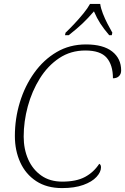

<svg xmlns="http://www.w3.org/2000/svg" viewBox="-20 -951 639 981"><path d="M297 10Q219 10 165 -25.5Q111 -61 83.5 -121.5Q56 -182 56 -256Q56 -345 81.5 -428.5Q107 -512 155 -579Q203 -646 269.5 -685Q336 -724 419 -724Q507 -724 553 -688Q599 -652 599 -591Q599 -573 588 -562Q577 -551 557 -551Q557 -619 525 -656Q493 -693 416 -693Q341 -693 282.5 -654Q224 -615 183.5 -550Q143 -485 122 -407.5Q101 -330 101 -253Q101 -189 124 -137Q147 -85 191 -54Q235 -23 298 -23Q370 -23 414.5 -47Q459 -71 487 -114Q496 -110 496 -96Q496 -72 473 -47Q450 -22 405.5 -6Q361 10 297 10ZM315 -784Q335 -803 359.5 -829Q384 -855 406 -882Q428 -909 440 -931H492Q495 -909 505.5 -882Q516 -855 529.5 -829Q543 -803 554 -784L551 -771H538Q510 -804 492.5 -831Q475 -858 460 -893Q430 -858 401.5 -831Q373 -804 331 -771H312Z"/></svg>

Font: Noto Serif ExtraLight
Style: Italic
Weight: 200
Italic angle: -12°
Designer: Monotype Design Team
Foundry: Monotype Imaging Inc.
Version: Version 2.014; ttfautohint (v1.8.4.7-5d5b)